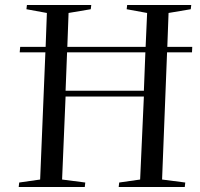

<svg xmlns="http://www.w3.org/2000/svg" viewBox="-20 -750 803 770"><path d="M55 0 57 -18 141 -30 162 -540H59L61 -562H163L168 -698L86 -713L88 -730H346L344 -713L255 -698L250 -562H564L570 -698L488 -713L490 -730H747L745 -713L656 -698L651 -562H751L750 -540H650L630 -30L723 -18L721 0H456L458 -18L542 -30L557 -363H243L229 -30L322 -18L320 0ZM243 -386H557L563 -540H249Z"/></svg>

Font: Literata 72pt
Style: Italic
Weight: 400
Italic angle: -2°
Designer: Latin by Veronika Burian and Jose Scaglione. Greek by Irene Vlachou. Cyrillic by Vera Evstafieva
Foundry: TypeTogether
Version: Version 3.002